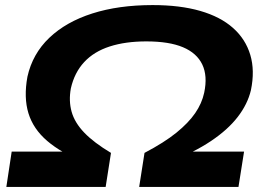

<svg xmlns="http://www.w3.org/2000/svg" viewBox="-20 -736 1041 756"><path d="M5 0 26 -139H312L310 -98Q221 -134 166 -181Q111 -228 92 -290Q73 -352 88 -434Q108 -524 174 -587Q240 -650 343.5 -683Q447 -716 581 -716Q689 -716 768.5 -693Q848 -670 897.5 -626Q947 -582 965.5 -520Q984 -458 968 -381Q955 -326 916 -275.5Q877 -225 810.5 -180.5Q744 -136 647 -98L660 -139H941L919 0H528L549 -134Q627 -175 674.5 -213.5Q722 -252 748.5 -290.5Q775 -329 784 -371Q798 -437 776.5 -482Q755 -527 700.5 -550Q646 -573 556 -573Q474 -573 412 -553Q350 -533 311.5 -491.5Q273 -450 259 -388Q250 -339 262 -296Q274 -253 312 -213.5Q350 -174 417 -134L396 0Z"/></svg>

Font: Nunito Sans 10pt Expanded ExtraBold
Style: Italic
Weight: 800
Width: 7
Italic angle: -9°
Designer: Vernon Adams
Foundry: Vernon Adams
Version: Version 3.101;gftools[0.9.27]